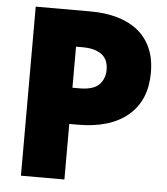

<svg xmlns="http://www.w3.org/2000/svg" viewBox="-51 -746 690 792"><g transform="rotate(5 294.0 -350.0)"><path d="M291 -700Q354 -700 404 -685.5Q454 -671 489 -642.5Q524 -614 543 -571Q562 -528 562 -470Q562 -355 488 -292.5Q414 -230 281 -230H245V0H65V-700ZM274 -380Q332 -380 355.5 -404.5Q379 -429 379 -466Q379 -483 374 -498Q369 -513 357 -524.5Q345 -536 324 -543Q303 -550 271 -550H245V-380Z"/></g></svg>

Font: Tilda Sans Black
Style: Regular
Weight: 900
Designer: ParaType Ltd
Foundry: ParaType Ltd
Version: Version 1.009